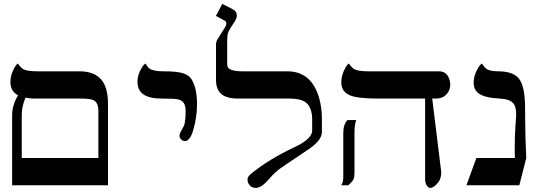

<svg xmlns="http://www.w3.org/2000/svg" viewBox="-20 -939 2729 973"><path d="M155.8 -439.5Q129.9 -439.5 109.4 -444.3Q90.3 -400.4 90.3 -357.9V-138.2H478.5V-377.9Q478.5 -419.4 453.1 -431.6Q437 -439.5 386.2 -439.5ZM41.5 -355.5Q41.5 -405.8 71.3 -456.1Q32.7 -476.6 32.7 -523.9Q32.7 -562 55.7 -600.6Q62.5 -611.8 70.3 -617.2Q87.4 -593.3 101.1 -586.9Q122.6 -577.6 171.9 -577.6H382.3Q496.6 -577.6 520 -480Q527.3 -449.7 527.3 -413.1V0H41.5Z M797.9 -439.5Q676.8 -439.5 676.8 -523.9Q676.8 -563.5 701.2 -600.6Q709 -612.3 717.3 -617.2Q731 -592.8 745.1 -586.9Q768.1 -577.6 807.9 -577.6Q847.7 -577.6 870.4 -575Q893.1 -572.3 909.2 -567.4Q939 -557.6 951.7 -535.6Q978.5 -490.2 978.5 -411.6Q978.5 -345.2 959 -278.8Q942.9 -224.1 916.5 -224.1Q906.2 -224.1 897.9 -232.9Q889.6 -241.7 889.6 -250Q889.6 -258.3 893.3 -265.9Q897 -273.4 901.4 -281.2Q914.1 -302.7 916 -314.5Q920.9 -343.3 920.9 -372.6Q920.9 -401.9 911.6 -416.7Q902.3 -431.6 878.9 -436Q874.5 -436.5 868.4 -437.3Q862.3 -438 853 -438.5Q834.5 -439.5 797.9 -439.5Z M1611.3 -269.5Q1611.3 -225.1 1533.7 -175.8Q1514.2 -163.1 1490.5 -146.5Q1466.8 -129.9 1430.4 -106.2Q1394 -82.5 1375.7 -65.4Q1357.4 -48.3 1347.7 -36.6Q1337.9 -24.9 1326.7 -13.7Q1298.3 13.2 1277.3 13.2Q1249.5 13.2 1237.8 -11.7Q1234.4 -18.6 1234.4 -31Q1234.4 -43.5 1251.5 -57.6Q1340.3 -131.3 1474.1 -193.8Q1562 -235.8 1562 -277.3V-334.5Q1562 -421.4 1494.6 -435.1Q1473.1 -439.5 1444.8 -439.5H1186.5Q1128.9 -439.5 1101.8 -462.4Q1074.7 -485.4 1074.7 -534.2V-715.3Q1074.7 -726.6 1081.8 -738.8Q1088.9 -751 1101.3 -770.5Q1113.8 -790 1120.4 -800.3Q1127 -810.5 1127 -820.3Q1127 -830.1 1117.7 -835L1074.2 -858.4L1106.4 -919.4L1157.7 -893.1Q1180.2 -882.3 1180.2 -859.4Q1180.2 -846.7 1169.4 -830.1Q1146.5 -796.4 1137.2 -776.9Q1131.3 -764.6 1131.3 -728V-615.7Q1131.3 -596.7 1142.6 -589.8Q1162.6 -577.6 1207 -577.6H1436Q1559.6 -577.6 1598.1 -439.5Q1611.3 -391.6 1611.3 -334.5Z M1719.7 -265.1Q1719.7 -309.1 1741.2 -330.6H1785.2Q1776.4 -306.2 1776.4 -266.6V-65.9Q1776.4 -40 1771.5 -30.3Q1765.6 -19 1745.6 0H1709Q1716.8 -12.7 1717.8 -20.5Q1719.7 -28.3 1719.7 -50.3ZM2134.3 -439.5H1893.6Q1792.5 -439.5 1752.9 -456.1Q1709.5 -474.6 1709.5 -522.5Q1709.5 -560.1 1732.9 -600.1Q1739.7 -611.8 1747.6 -617.2Q1764.6 -593.3 1778.3 -586.9Q1799.8 -577.6 1849.6 -577.6H2205.1Q2245.1 -577.6 2258.3 -534.2Q2261.7 -522 2261.7 -509Q2261.7 -496.1 2257.1 -483.9Q2252.4 -471.7 2243.7 -461.9Q2223.1 -439.5 2190.4 -439.5H2170.4L2216.3 -65.4Q2215.3 -34.2 2202.1 -16.6Q2179.7 13.2 2159.2 13.2Q2149.9 13.2 2142.1 0Q2134.3 -13.2 2134.3 -35.2Z M2640.6 -417Q2641.6 -395 2641.6 -323Q2641.6 -251 2647 -138.2L2611.8 0H2343.8L2394 -138.2H2589.4L2588.4 -175.3Q2588.4 -258.3 2592 -300.8Q2595.7 -343.3 2595.7 -360.6Q2595.7 -377.9 2592.5 -391.8Q2589.4 -405.8 2580.6 -416Q2562 -436.5 2518.6 -439Q2475.1 -441.4 2450.2 -447.3Q2425.3 -453.1 2409.7 -462.9Q2380.4 -481.9 2380.4 -519.5Q2380.4 -559.6 2405.8 -599.6Q2413.6 -611.8 2421.9 -617.2Q2438 -593.8 2448.7 -587.9Q2466.3 -577.6 2504.9 -577.6Q2586.9 -577.6 2614.7 -533.7Q2637.2 -498 2640.6 -417Z"/></svg>

Font: Cardo-Italic
Style: Italic
Weight: 400
Italic angle: -12°
Designer: David J. Perry
Foundry: David J. Perry
Version: Version 0.991